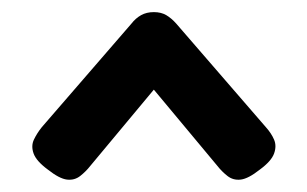

<svg xmlns="http://www.w3.org/2000/svg" viewBox="-20 -536 507 317"><path d="M234 -516Q246 -516 254.5 -511Q263 -506 271 -497L419 -326Q428 -316 432.5 -305.5Q437 -295 432.5 -282.5Q428 -270 409 -256Q390 -241 377.5 -239.5Q365 -238 355.5 -245.5Q346 -253 339 -262L234 -388L129 -262Q122 -253 112.5 -245.5Q103 -238 90.5 -239.5Q78 -241 59 -256Q40 -270 35.5 -282.5Q31 -295 36 -305.5Q41 -316 49 -326L197 -497Q204 -506 213 -511Q222 -516 234 -516Z"/></svg>

Font: Fredoka SemiCondensed Medium
Style: Regular
Weight: 500
Width: 4
Designer: Ben Nathan
Foundry: Milena B. Brandão, Ben Nathan
Version: Version 2.001